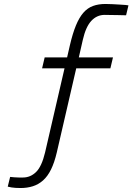

<svg xmlns="http://www.w3.org/2000/svg" viewBox="-20 -702 667 967"><path d="M266 66Q254 117 237 151.5Q220 186 197 206.5Q174 227 145.5 236Q117 245 84 245Q56 245 38 242Q27 240 19 238L31 189Q42 190 53 191Q63 192 74 192Q85 192 96 192Q133 192 161.5 164.5Q190 137 207 66L305 -358H192L205 -413H318L332 -474Q346 -534 362.5 -574Q379 -614 400 -638Q421 -662 448.5 -672Q476 -682 511 -682Q527 -682 546 -681Q565 -680 582 -679Q599 -678 611.5 -677Q624 -676 627 -675L615 -625Q593 -625 573 -626Q556 -626 537 -626.5Q518 -627 507 -627Q468 -627 440 -597Q412 -567 397 -501L377 -413H549L536 -358H364L266 66Z"/></svg>

Font: Panefresco 250wt
Style: Italic
Weight: 300
Version: Version 1.000